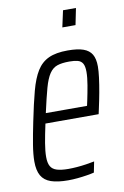

<svg xmlns="http://www.w3.org/2000/svg" viewBox="-81 -732 511 789"><g transform="rotate(-10 175.0 -338.0)"><path d="M139 8Q95 8 67.5 -1.5Q40 -11 27.5 -33Q15 -55 15 -92Q15 -121 21.5 -161Q28 -201 39 -254Q54 -328 67.5 -378.5Q81 -429 100 -459.5Q119 -490 149.5 -504Q180 -518 229 -518Q270 -518 294 -509.5Q318 -501 329 -482.5Q340 -464 340 -432Q340 -413 336.5 -385.5Q333 -358 327 -325Q321 -292 313 -256L309 -238H87Q77 -192 71.5 -159Q66 -126 66 -102Q66 -77 74 -63Q82 -49 100.5 -43.5Q119 -38 148 -38Q164 -38 183.5 -39.5Q203 -41 222.5 -44Q242 -47 257 -50L248 -5Q236 -2 217.5 1Q199 4 178.5 6Q158 8 139 8ZM96 -280H268L273 -303Q279 -331 284.5 -363Q290 -395 290 -418Q290 -442 283 -453.5Q276 -465 262 -468.5Q248 -472 228 -472Q197 -472 177.5 -465.5Q158 -459 144.5 -439Q131 -419 120.5 -381Q110 -343 96 -280ZM224 -615 239 -684H293L279 -615Z"/></g></svg>

Font: Saira ExtraCondensed Light
Style: Italic
Weight: 300
Width: 2
Italic angle: -12°
Designer: Hector Gatti with collaboration of the Omnibus-Type team
Foundry: Omnibus-Type
Version: Version 1.101